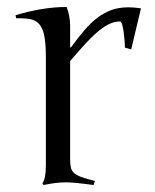

<svg xmlns="http://www.w3.org/2000/svg" viewBox="-20 -528 448 556"><path d="M112.8 -361.8Q112.8 -394.5 109.6 -416.5Q106.4 -438.5 98.4 -451.7Q90.3 -464.8 76.2 -470.2Q62 -475.6 26.9 -475.1L24.9 -483.9Q104.5 -507.8 172.9 -507.8Q183.1 -481.9 183.1 -452.1V-392.1L185.1 -390.1Q205.6 -418.5 224.4 -440.4Q243.2 -462.4 262.7 -477.1Q282.2 -491.7 303.7 -499.3Q325.2 -506.8 351.6 -506.8Q368.2 -506.8 388.2 -503.9L359.9 -384.8L341.8 -390.1Q341.8 -397.5 340.8 -410.2Q339.8 -422.9 338.1 -435.3Q336.4 -447.8 333.7 -456.8Q331.1 -465.8 327.6 -465.8Q313.5 -465.8 299.1 -459.7Q284.7 -453.6 267.6 -439.9Q250.5 -426.3 230 -404.3Q209.5 -382.3 183.1 -351.1V-66.9Q183.1 -51.3 185.5 -41.7Q188 -32.2 195.8 -25.9Q203.6 -19.5 217.8 -14.6Q231.9 -9.8 254.9 -3.9L251 7.8Q222.7 3.9 202.9 2Q183.1 0 170.9 0Q143.1 0 106 7.8L103 2.9Q112.8 -11.2 112.8 -48.8Z"/></svg>

Font: Junge
Style: Regular
Weight: 400
Designer: Alexei Vanyashin
Foundry: Cyreal (www.cyreal.org)
Version: Version 1.002